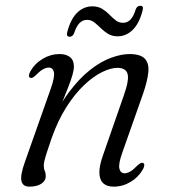

<svg xmlns="http://www.w3.org/2000/svg" viewBox="-20 -654 606 682"><path d="M87 -378Q82.5 -380 82.8 -385.8Q83 -391.5 87.5 -400Q103.5 -428.5 131.8 -445.2Q160 -462 192 -462Q215 -462 228.8 -451Q242.5 -440 242.5 -418.5Q242.5 -405.5 237.5 -388Q232.5 -370.5 222.2 -343.8Q212 -317 195.2 -276Q178.5 -235 154 -175L156.5 -201Q186.5 -274.5 223.5 -324.5Q260.5 -374.5 299.2 -405Q338 -435.5 374.5 -448.8Q411 -462 439.5 -462Q479.5 -462 494.8 -445.2Q510 -428.5 506.8 -397Q503.5 -365.5 488 -320.5L415 -113.5Q400 -72 404 -55.2Q408 -38.5 422.5 -38.5Q431.5 -38.5 442.2 -44.5Q453 -50.5 468 -66Q475 -72.5 479.8 -74.8Q484.5 -77 488.5 -75Q493 -72.5 492.5 -66.8Q492 -61 488 -53Q472 -24.5 443.8 -7.8Q415.5 9 384 9Q359.5 9 346.5 -3.2Q333.5 -15.5 333 -40Q332.5 -64.5 345 -100L420 -315.5Q439.5 -371 433 -392Q426.5 -413 397 -413Q373.5 -413 342.8 -398Q312 -383 279.2 -352.2Q246.5 -321.5 216.2 -274.2Q186 -227 163.5 -163.5Q152 -130.5 146 -111.5Q140 -92.5 137.8 -82.8Q135.5 -73 135.5 -66Q135.5 -54.5 139 -47Q142.5 -39.5 142.5 -28.5Q142.5 -11.5 126.5 -1.2Q110.5 9 84.5 9Q61 9 56.2 -11Q51.5 -31 68 -77.5L160.5 -339.5Q175 -381 171.5 -397.5Q168 -414 153 -414Q144.5 -414 133.5 -408.2Q122.5 -402.5 107.5 -387Q100.5 -380.5 95.8 -378.2Q91 -376 87 -378ZM398 -525Q378 -525 363.5 -534Q349 -543 337.5 -554.5Q326 -566 314.8 -574.8Q303.5 -583.5 289 -583.5Q273.5 -583.5 262.2 -571.8Q251 -560 243.5 -537Q239 -523.5 227 -523.5Q214.5 -523.5 219 -540.5Q231 -586.5 254.2 -609Q277.5 -631.5 308 -631.5Q328 -631.5 342.5 -622.8Q357 -614 368.2 -602.5Q379.5 -591 390.8 -582Q402 -573 417 -573Q433 -573 444 -585Q455 -597 462 -620.5Q466.5 -633.5 479 -633.5Q491 -633.5 486.5 -617Q475 -571 451.5 -548Q428 -525 398 -525Z"/></svg>

Font: Fraunces Light
Style: Italic
Weight: 300
Italic angle: -16°
Version: Version 1.000;[b76b70a41]